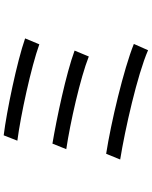

<svg xmlns="http://www.w3.org/2000/svg" viewBox="89 -886 822 1040"><g transform="rotate(-90 500.0 -366.0)"><path d="M287 -757 258 -683C396 -665 658 -608 780 -564L812 -641C686 -685 417 -741 287 -757ZM242 -493 212 -418C354 -397 598 -342 714 -296L746 -373C621 -419 379 -470 242 -493ZM187 -202 156 -126C318 -100 615 -33 748 25L782 -52C645 -107 355 -176 187 -202Z"/></g></svg>

Font: Microsoft YaHei
Style: Regular
Weight: 400
Designer: Ryoko NISHIZUKA 西塚涼子 (kana, bopomofo & ideographs); Paul D. Hunt (Latin, Greek & Cyrillic); Sandoll Communications 산돌커뮤니
Foundry: Adobe
Version: Version 2.001;hotconv 1.0.111;makeotfexe 2.5.65597